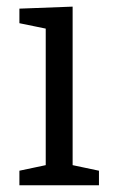

<svg xmlns="http://www.w3.org/2000/svg" viewBox="-20 -551 338 571"><path d="M196 -51.3 187.3 -61.7 274.3 -43.3V0H37.7V-43.3L124.7 -61.7L116 -51.3V-473L124 -464.3L37.7 -482V-525.3L196 -531.3Z"/></svg>

Font: Bitter Thin
Style: Regular
Weight: 100
Designer: Sol Matas, and Bitter project Authors
Foundry: Sol Matas
Version: Version 2.002